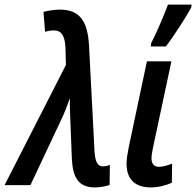

<svg xmlns="http://www.w3.org/2000/svg" viewBox="-70 -809 857 839"><path d="M345 10C368 10 393 5 409 -1L410 -88C398 -84 388 -82 380 -82C357 -82 346 -100 343 -148L319 -611C313 -710 283 -767 192 -767C167 -767 139 -762 120 -757L127 -670C140 -674 152 -676 166 -676C198 -676 213 -654 216 -602L218 -525L-50 0H63L198 -287C212 -316 225 -350 235 -380C235 -345 236 -303 238 -269L244 -115C248 -33 273 10 345 10Z M589 -606H655C690 -652 745 -737 766 -777L767 -789H664C648 -745 612 -661 590 -619ZM589 10C622 10 657 1 681 -11L682 -94C661 -86 642 -80 624 -80C603 -80 592 -94 592 -117C592 -130 595 -144 598 -161L679 -541H572L493 -168C487 -138 483 -113 483 -94C483 -22 524 10 589 10Z"/></svg>

Font: Noto Sans Display SemiCondensed Medium
Style: Italic
Weight: 500
Width: 4
Italic angle: -12°
Designer: Monotype Design Team
Foundry: Monotype Imaging Inc.
Version: Version 1.900